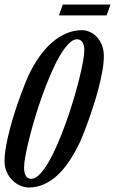

<svg xmlns="http://www.w3.org/2000/svg" viewBox="-40 -814 506 845"><path d="M320.8 -681.2Q338.4 -681.2 355.7 -673.3Q373 -665.5 386.7 -650.9Q400.4 -636.2 408.7 -615Q417 -593.8 417 -566.9Q417 -537.6 410.4 -500.7Q403.8 -463.9 393.6 -424.8Q383.3 -385.7 370.8 -347.2Q358.4 -308.6 346.7 -276.6Q335 -244.6 325.9 -221.7Q316.9 -198.7 313 -190.9Q291.5 -145 266.8 -107.7Q242.2 -70.3 214.1 -43.9Q186 -17.6 154.1 -3.2Q122.1 11.2 85.9 11.2Q68.4 11.2 49.6 3.2Q30.8 -4.9 15.4 -19.8Q0 -34.7 -10 -56.2Q-20 -77.6 -20 -104Q-20 -133.3 -13.4 -170.2Q-6.8 -207 3.4 -246.1Q13.7 -285.2 26.1 -323.5Q38.6 -361.8 50.3 -393.6Q62 -425.3 71 -448Q80.1 -470.7 84 -479Q105.5 -524.9 131.6 -562.3Q157.7 -599.6 187.7 -626Q217.8 -652.3 251.2 -666.7Q284.7 -681.2 320.8 -681.2ZM98.1 -26.9Q115.7 -26.9 135.3 -47.4Q154.8 -67.9 174.6 -102.1Q194.3 -136.2 213.6 -180.9Q232.9 -225.6 250.2 -274.2Q267.6 -322.8 282.5 -372.1Q297.4 -421.4 308.1 -464.4Q318.8 -507.3 325 -541.3Q331.1 -575.2 331.1 -592.8Q331.1 -615.7 322.8 -628.4Q314.5 -641.1 298.8 -641.1Q280.8 -641.1 261.2 -620.6Q241.7 -600.1 221.9 -566.2Q202.1 -532.2 183.1 -487.5Q164.1 -442.9 146.5 -394.3Q128.9 -345.7 114.3 -296.6Q99.6 -247.6 88.9 -204.8Q78.1 -162.1 72 -128.4Q65.9 -94.7 65.9 -77.1Q65.9 -53.7 73.7 -40.3Q81.5 -26.9 98.1 -26.9ZM236.3 -793.9H446.3L429.2 -746.1H219.2Z"/></svg>

Font: Romanesco
Style: Regular
Weight: 400
Designer: Astigmatic (AOETI)
Foundry: Astigmatic (AOETI)
Version: Version 1.000